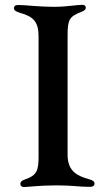

<svg xmlns="http://www.w3.org/2000/svg" viewBox="-20 -755 432 782"><path d="M78.1 6.7C95.5 6.7 140.3 0 210.2 0C277 0 299.7 6 344.8 6C360.8 6 365.1 -0.4 365.1 -7.1C365.1 -14.6 359.7 -20.6 343.4 -24.9C298.7 -37.6 255.3 -54.3 255.3 -124.3V-607.6C255.3 -672.9 260.3 -687.5 311.8 -706.7C324.2 -711.6 329.5 -716.6 329.5 -723.7C329.5 -730.8 324.6 -735.4 315 -735.4C294.7 -735.4 250 -727.3 202.8 -727.3C130.3 -727.3 88.1 -734.7 54 -734.7C41.9 -734.7 36.9 -729.4 36.9 -721.6C36.9 -713.4 43 -708.1 62.5 -702.4C116.5 -687.5 137.1 -665.5 137.1 -606.5V-119.3C137.1 -60.4 131 -40.8 80.6 -23.8C67.8 -19.2 62.9 -13.8 62.9 -6C62.9 1.4 67.8 6.7 78.1 6.7Z"/></svg>

Font: Margiela Serif Medium
Style: Regular
Weight: 500
Designer: Andreas Faust, Stefan Endress
Version: Version 1.002;FEAKit 1.0